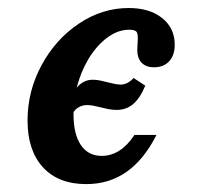

<svg xmlns="http://www.w3.org/2000/svg" viewBox="-20 -448 496 479"><path d="M48.7 -147.4Q48.7 -220.8 83.8 -285.6Q118.9 -350.4 177 -389.2Q235.1 -428 301 -428Q353.2 -428 384.5 -403Q415.9 -378 415.9 -336.4Q415.9 -310.1 402 -295.1Q388.1 -280.1 364.5 -280.1Q344.5 -280.1 333.5 -291.3Q322.5 -302.5 322.5 -323.3Q322.5 -329.7 322.9 -332.5Q323.3 -335.3 323.3 -341.3Q324.9 -359.8 321.7 -366.9Q318.4 -373.9 302.3 -373.9Q267.5 -373.9 235.1 -343.8Q202.7 -313.7 183 -264.9Q163.4 -216.1 163.4 -163.1Q163.4 -113.3 181.7 -86.2Q199.9 -59.1 233.9 -59.1Q257.2 -59.1 277.6 -72.1Q298 -85 315.4 -111.3H370.3Q339.7 -50.3 296.1 -19.5Q252.5 11.3 195.1 11.3Q125.6 11.3 87.2 -30.6Q48.7 -72.6 48.7 -147.4ZM211.6 -249.1Q220.7 -249.1 230.5 -247Q240.2 -245 249 -242.6Q257.3 -240.6 265.6 -238.8Q273.9 -237 281.4 -237Q289.8 -237 297.9 -241.2Q306 -245.3 313.3 -253.4L342.4 -234.3Q329.6 -203.2 312.3 -188.5Q295 -173.8 271.1 -173.8Q260.4 -173.8 249.4 -176Q238.5 -178.2 228.9 -180.7Q220.9 -182.6 212.9 -184.3Q205 -185.9 197.4 -185.9Q185.5 -185.9 176.1 -180.3Q166.6 -174.8 161.8 -165.3L151.3 -189.5Q161.7 -220.1 176.4 -234.6Q191.2 -249.1 211.6 -249.1Z"/></svg>

Font: Playfair Micro SmCond SmLight
Style: Italic
Weight: 360
Width: 4
Italic angle: -15.6°
Designer: Claus Eggers Sørensen
Foundry: Claus Eggers Sørensen
Version: Version 2.203;Glyphs 3.3 (3326)